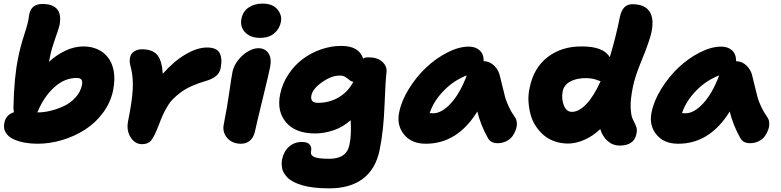

<svg xmlns="http://www.w3.org/2000/svg" viewBox="-20 -783 4309 1059"><path d="M187 9.8Q149.4 9.8 116 3.7Q82.5 -2.4 54.2 -15.4Q25.9 -28.3 11.7 -51.5Q-2.4 -74.7 3.9 -105Q12.7 -149.9 57.1 -164.1Q54.2 -175.8 54.2 -189.9Q57.6 -357.4 80.1 -463.9Q91.8 -524.4 114 -592.3Q136.2 -660.2 139.2 -689.9Q146 -761.2 213.9 -761.2Q271 -761.2 295.4 -731.9Q319.8 -702.6 308.1 -643.1Q305.2 -628.9 285.2 -572.5Q265.1 -516.1 257.8 -480Q257.3 -477.5 254.6 -463.4Q252 -449.2 250 -441.9Q289.6 -479 339.6 -502.9Q389.6 -526.9 439.9 -526.9Q483.4 -526.9 518.6 -511Q553.7 -495.1 576.9 -464.4Q600.1 -433.6 607.7 -388.7Q615.2 -343.8 604 -285.2Q590.3 -218.3 548.8 -161.9Q507.3 -105.5 449.5 -68.4Q391.6 -31.2 323.5 -10.7Q255.4 9.8 187 9.8ZM402.8 -353Q335.4 -353 278.3 -300.8Q221.2 -248.5 186 -163.1H189.9Q221.7 -163.1 258.5 -171.9Q295.4 -180.7 332 -197.8Q368.7 -214.8 396.5 -245.4Q424.3 -275.9 432.1 -314Q436 -333.5 429.4 -343.3Q422.9 -353 402.8 -353Z M763.7 12.2Q724.1 12.2 700.2 -25.9Q676.3 -64 686.5 -115.2Q708 -221.7 711.9 -286.1Q715.8 -350.6 703.6 -402.8Q696.8 -427.2 695.6 -440.9Q694.3 -454.6 697.8 -467.8Q701.2 -486.8 719.7 -499Q738.3 -511.2 762.7 -511.2Q819.8 -511.2 846.4 -481Q873 -450.7 877.9 -376Q936.5 -443.4 1002 -482.2Q1067.4 -521 1121.6 -521Q1175.3 -521 1191.4 -490.7Q1207.5 -460.4 1196.8 -405.8Q1187 -356.9 1116.7 -336.9Q1073.2 -324.2 1038.6 -308.8Q1003.9 -293.5 978.5 -274.7Q953.1 -255.9 934.8 -237.3Q916.5 -218.8 901.9 -193.6Q887.2 -168.5 877.7 -147.5Q868.2 -126.5 856.9 -96.2Q831.5 -30.3 814.2 -9Q796.9 12.2 763.7 12.2Z M1415 -574.2Q1360.4 -574.2 1331.5 -605.2Q1302.7 -636.2 1312 -681.2Q1320.3 -720.7 1351.8 -741.9Q1383.3 -763.2 1428.2 -763.2Q1483.4 -763.2 1510 -731.4Q1536.6 -699.7 1529.3 -662.1Q1522.9 -626 1493.7 -600.1Q1464.4 -574.2 1415 -574.2ZM1309.1 9.8Q1260.7 9.8 1232.9 -22.5Q1205.1 -54.7 1214.4 -98.1Q1232.4 -188.5 1244.4 -272.5Q1256.3 -356.4 1262.2 -386.2Q1269 -419.4 1292.7 -450.2Q1316.4 -481 1347.2 -499Q1377.9 -517.1 1405.3 -517.1Q1441.4 -517.1 1460.2 -490.2Q1479 -463.4 1470.2 -415Q1463.9 -381.3 1428.7 -237.5Q1393.6 -93.8 1387.2 -62Q1380.4 -27.8 1360.4 -9Q1340.3 9.8 1309.1 9.8Z M1796.9 255.9Q1751 255.9 1712.6 251.5Q1674.3 247.1 1647.5 239Q1620.6 231 1600.1 220.7Q1579.6 210.4 1567.1 197.8Q1554.7 185.1 1546.6 172.1Q1538.6 159.2 1536.1 145Q1533.7 130.9 1533.7 119.1Q1533.7 107.4 1536.1 95.2Q1545.4 51.3 1574.7 25.6Q1604 0 1645 0Q1676.8 0 1688.5 14.9Q1700.2 29.8 1695.8 50.8Q1693.8 60.5 1696.3 67.4Q1698.7 74.2 1708.5 80.3Q1718.3 86.4 1740 89.6Q1761.7 92.8 1795.9 92.8Q1892.1 92.8 1907.2 16.1Q1914.6 -19 1915.3 -55.4Q1916 -91.8 1914.1 -120.1Q1871.1 -81.5 1819.1 -64.2Q1767.1 -46.9 1718.3 -46.9Q1610.4 -46.9 1558.3 -107.4Q1506.3 -168 1524.9 -262.2Q1537.1 -321.8 1570.6 -372.6Q1604 -423.3 1649.9 -457.5Q1695.8 -491.7 1751 -510.7Q1806.2 -529.8 1861.8 -529.8Q1960.9 -529.8 1982.9 -460Q1992.7 -466.8 2012.2 -466.8Q2062.5 -466.8 2089.1 -441.9Q2115.7 -417 2111.8 -384.8Q2106 -335.9 2100.8 -199.7Q2095.7 -63.5 2074.2 43Q2052.7 149.4 1981.9 202.6Q1911.1 255.9 1796.9 255.9ZM1697.3 -255.9Q1689.9 -215.8 1733.9 -215.8Q1796.4 -215.8 1847.9 -245.8Q1899.4 -275.9 1929.2 -332Q1917.5 -333 1907.2 -341.8Q1897 -350.6 1884.8 -358.4Q1872.6 -366.2 1854 -366.2Q1808.6 -366.2 1756.6 -329.8Q1704.6 -293.5 1697.3 -255.9Z M2328.6 9.8Q2249.5 9.8 2208.3 -41.3Q2167 -92.3 2181.6 -163.1Q2194.3 -227.1 2235.4 -293.2Q2276.4 -359.4 2330.1 -410.2Q2383.8 -460.9 2447.3 -493.4Q2510.7 -525.9 2565.9 -525.9Q2603.5 -525.9 2626 -504.9Q2648.4 -483.9 2647.9 -445.8Q2683.1 -444.3 2707.3 -419.4Q2731.4 -394.5 2737.8 -361.8Q2742.7 -344.2 2752.2 -303Q2761.7 -261.7 2767.1 -243.2Q2772.5 -224.6 2786.4 -194.3Q2800.3 -164.1 2819.8 -137.2Q2829.1 -124.5 2830.6 -106.2Q2832 -87.9 2825.4 -68.4Q2818.8 -48.8 2806.4 -31.7Q2793.9 -14.6 2772.2 -3.9Q2750.5 6.8 2724.6 6.8Q2686.5 6.8 2670.9 -22Q2630.9 -93.3 2612.8 -168Q2502.9 9.8 2328.6 9.8ZM2369.6 -158.2Q2416 -158.2 2466.6 -212.9Q2517.1 -267.6 2554.7 -367.2Q2483.9 -340.3 2428 -283.2Q2372.1 -226.1 2349.6 -159.2Q2355.5 -158.2 2369.6 -158.2Z M2901.4 -298.8Q2923.3 -409.2 3001.5 -468.8Q3079.6 -528.3 3190.4 -526.9Q3308.6 -526.9 3343.3 -467.8Q3375 -570.3 3399.4 -690.9Q3414.1 -759.8 3467.3 -759.8Q3538.1 -759.8 3564.2 -717Q3590.3 -674.3 3570.3 -592.8Q3554.2 -534.2 3518.3 -448Q3482.4 -361.8 3471.2 -305.2Q3456.5 -233.9 3458.5 -189.7Q3460.4 -145.5 3469.5 -127.2Q3478.5 -108.9 3486.6 -91.1Q3494.6 -73.2 3492.2 -55.2Q3483.4 20 3397.5 20Q3360.4 20 3331.8 -4.9Q3303.2 -29.8 3291 -70.8Q3247.6 -30.3 3200.7 -10.7Q3153.8 8.8 3114.3 8.8Q3074.7 8.8 3040 -3.2Q3005.4 -15.1 2980.2 -36.4Q2955.1 -57.6 2935.5 -86.9Q2916 -116.2 2906.7 -150.4Q2897.5 -184.6 2895 -222.4Q2892.6 -260.3 2901.4 -298.8ZM3083.5 -278.8Q3075.7 -238.3 3089.8 -202.1Q3104 -166 3134.3 -166Q3173.3 -166 3214.4 -209.2Q3255.4 -252.4 3292.5 -335Q3287.6 -335.9 3275.6 -340.8Q3263.7 -345.7 3247.8 -348.9Q3231.9 -352.1 3210.4 -352.1Q3158.7 -352.1 3124.3 -332.8Q3089.8 -313.5 3083.5 -278.8Z M3720.7 9.8Q3641.6 9.8 3600.3 -41.3Q3559.1 -92.3 3573.7 -163.1Q3586.4 -227.1 3627.4 -293.2Q3668.5 -359.4 3722.2 -410.2Q3775.9 -460.9 3839.4 -493.4Q3902.8 -525.9 3958 -525.9Q3995.6 -525.9 4018.1 -504.9Q4040.5 -483.9 4040 -445.8Q4075.2 -444.3 4099.4 -419.4Q4123.5 -394.5 4129.9 -361.8Q4134.8 -344.2 4144.3 -303Q4153.8 -261.7 4159.2 -243.2Q4164.6 -224.6 4178.5 -194.3Q4192.4 -164.1 4211.9 -137.2Q4221.2 -124.5 4222.7 -106.2Q4224.1 -87.9 4217.5 -68.4Q4210.9 -48.8 4198.5 -31.7Q4186 -14.6 4164.3 -3.9Q4142.6 6.8 4116.7 6.8Q4078.6 6.8 4063 -22Q4022.9 -93.3 4004.9 -168Q3895 9.8 3720.7 9.8ZM3761.7 -158.2Q3808.1 -158.2 3858.6 -212.9Q3909.2 -267.6 3946.8 -367.2Q3876 -340.3 3820.1 -283.2Q3764.2 -226.1 3741.7 -159.2Q3747.6 -158.2 3761.7 -158.2Z"/></svg>

Font: Shantell Sans Normal
Style: Italic
Weight: 800
Italic angle: -11.31°
Designer: Stephen Nixon, Anya Danilova, Shantell Martin
Foundry: Arrow Type
Version: Version 1.006;[559af2be0]